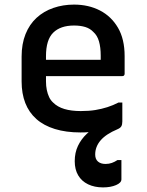

<svg xmlns="http://www.w3.org/2000/svg" viewBox="-20 -565 640 835"><path d="M305 136Q305 99 319 69.5Q333 40 357.5 17Q382 -6 412 -22Q442 -38 475 -46Q483 -48 489.5 -47Q496 -46 501.5 -43.5Q507 -41 512 -37Q512 -23 507.5 -15.5Q503 -8 491 -3Q441 18 417.5 45.5Q394 73 394 107Q394 127 406 137.5Q418 148 439 148Q454 148 466.5 143.5Q479 139 491 131H508Q508 138 508 148.5Q508 159 508 174.5Q508 190 508 215Q508 230 484.5 240Q461 250 428 250Q391 250 363 236.5Q335 223 320 197.5Q305 172 305 136ZM302 -545Q365 -545 414.5 -519.5Q464 -494 493 -444.5Q522 -395 522 -321V-244Q522 -241 520.5 -238.5Q519 -236 517 -235Q515 -234 511 -234H261Q245 -234 228 -234Q211 -234 194 -234H160L151 -305H418Q418 -310 418 -314.5Q418 -319 418 -323Q418 -359 410.5 -385Q403 -411 386 -426Q372 -441 351 -447.5Q330 -454 302 -454Q243 -454 211.5 -423Q180 -392 180 -321V-211Q180 -191 183.5 -174Q187 -157 193.5 -143Q200 -129 211 -119Q230 -100 260 -91Q290 -82 331 -82Q367 -82 394.5 -86.5Q422 -91 447 -99Q472 -107 495 -119H512Q512 -98 512 -77.5Q512 -57 512 -37Q512 -35 511 -33Q510 -31 508 -29Q497 -18 470 -9Q443 0 406 5.5Q369 11 330 11Q267 11 218.5 -4Q170 -19 138 -47.5Q106 -76 90 -117Q74 -158 74 -211V-319Q74 -374 91 -416.5Q108 -459 139 -487.5Q170 -516 212 -530.5Q254 -545 302 -545Z"/></svg>

Font: Recursive Medium
Style: Regular
Weight: 500
Version: Version 1.085